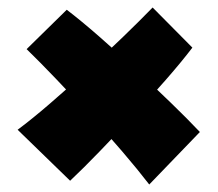

<svg xmlns="http://www.w3.org/2000/svg" viewBox="-20 -607 580 512"><path d="M378 -115Q348 -154 306.5 -202.5Q265 -251 219 -301Q173 -351 129.5 -396.5Q86 -442 51 -476L158 -581Q196 -552 243.5 -510.5Q291 -469 340.5 -423Q390 -377 435 -333.5Q480 -290 513 -255ZM167 -125 27 -261Q66 -290 114 -331.5Q162 -373 212.5 -419Q263 -465 308.5 -509Q354 -553 387 -587L493 -480Q464 -442 422.5 -394.5Q381 -347 335 -297.5Q289 -248 245.5 -203Q202 -158 167 -125Z"/></svg>

Font: Marhey Light
Style: Regular
Weight: 300
Designer: Nur Syamsi & Bustanul Arifin
Foundry: Namelatype
Version: Version 1.000